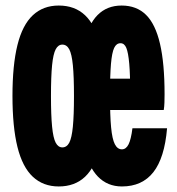

<svg xmlns="http://www.w3.org/2000/svg" viewBox="-20 -654 640 693"><path d="M192 19Q136 19 98.5 -16Q61 -51 43 -123.5Q25 -196 25 -308Q25 -419 43 -491.5Q61 -564 98.5 -599Q136 -634 192 -634Q250 -634 287 -599Q324 -564 341.5 -491.5Q359 -419 359 -307Q359 -196 341.5 -123.5Q324 -51 287 -16Q250 19 192 19ZM205 -122Q221 -122 230 -139Q239 -156 243 -197Q247 -238 247 -307Q247 -378 243 -418.5Q239 -459 230 -476Q221 -493 205 -493Q190 -493 181 -476Q172 -459 168 -418.5Q164 -378 164 -307Q164 -238 168 -197Q172 -156 181 -139Q190 -122 205 -122ZM420 19Q368 19 333.5 -16.5Q299 -52 282 -125Q265 -198 265 -311Q265 -422 281.5 -493.5Q298 -565 332 -599.5Q366 -634 419 -634Q473 -634 507 -600.5Q541 -567 557.5 -496Q574 -425 574 -314Q574 -300 573.5 -284Q573 -268 571 -257H320V-370H507L450 -314Q450 -384 446.5 -424Q443 -464 436 -481Q429 -498 415 -498Q400 -498 392 -481Q384 -464 380.5 -423Q377 -382 377 -311Q377 -237 381 -194.5Q385 -152 394.5 -133.5Q404 -115 420 -115Q435 -115 444 -133Q453 -151 458 -191H583Q574 -84 533.5 -32.5Q493 19 420 19Z"/></svg>

Font: Martian Mono Condensed
Style: Bold
Weight: 700
Width: 3
Designer: Roman Shamin
Foundry: Evil Martians
Version: Version 1.000